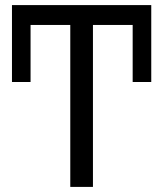

<svg xmlns="http://www.w3.org/2000/svg" viewBox="-20 -734 641 754"><path d="M574 -412H501V-636H345V0H256V-636H100V-412H27V-714H100H574Z"/></svg>

Font: Noto Sans Display
Style: Regular
Weight: 400
Designer: Monotype Design team
Foundry: Monotype Imaging Inc.
Version: Version 1.000